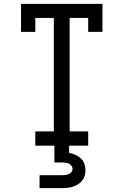

<svg xmlns="http://www.w3.org/2000/svg" viewBox="-20 -755 640 995"><path d="M437 0H163V-74H259V-662H163V-590H89V-735H511V-590H437V-662H341V-74H437ZM185 220V153H300Q309 153 318 152Q327 151 335.5 147.5Q344 144 350 137Q356 130 356 120Q356 111 350 103.5Q344 96 336 92.5Q328 89 318.5 88Q309 87 300 87H262V0H338V37Q354 40 370 47Q386 54 398.5 65.5Q411 77 417 93.5Q423 110 423 127Q423 142 419 156Q415 170 405.5 181.5Q396 193 383.5 200.5Q371 208 357.5 212.5Q344 217 329.5 218.5Q315 220 300 220Z"/></svg>

Font: Iosevka HT Extended
Style: Regular
Weight: 400
Width: 7
Monospace: yes
Designer: Belleve Invis
Foundry: Belleve Invis
Version: Version 32.3.0; ttfautohint (v1.8.4)